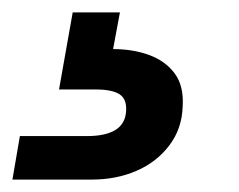

<svg xmlns="http://www.w3.org/2000/svg" viewBox="-110 -27 385 309"><path d="M-90 262 -78 192H30Q60 192 76 182Q92 172 93 151Q94 132 82 124.5Q70 117 44 117H-15L7 -7H83L72 52Q104 52 130 61.5Q156 71 171 91Q186 111 184 144Q183 180 162.5 207Q142 234 109.5 248Q77 262 38 262Z"/></svg>

Font: DM Sans SemiBold
Style: Italic
Weight: 600
Italic angle: -10°
Designer: Colophon Foundry, Jonny Pinhorn
Foundry: Colophon Foundry
Version: Version 4.004;gftools[0.9.30]